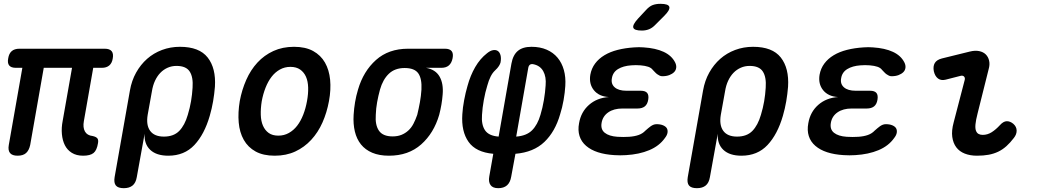

<svg xmlns="http://www.w3.org/2000/svg" viewBox="-20 -805 5440 1005"><path d="M415 10Q380 10 356 -5Q332 -20 319.5 -45Q307 -70 304 -103Q301 -136 308 -172L357 -450H209L138 -46Q132 -18 116.5 -4Q101 10 72 10Q44 10 32.5 -4Q21 -18 26 -46L97 -450H63Q38 -450 28 -462.5Q18 -475 23 -500Q27 -525 41.5 -537.5Q56 -550 82 -550H528Q554 -550 564.5 -537Q575 -524 570 -498Q566 -474 551.5 -462Q537 -450 513 -450H468L419 -171Q413 -138 424.5 -117Q436 -96 465 -93Q483 -89 489.5 -81Q496 -73 493 -56Q487 -18 469.5 -4Q452 10 415 10Z M628 180Q598 180 586.5 166Q575 152 580 122L660 -331Q669 -383 692.5 -425Q716 -467 750 -497Q784 -527 828 -543.5Q872 -560 922 -560Q1023 -560 1067 -504Q1111 -448 1105 -351Q1102 -313 1095.5 -275Q1089 -237 1078 -199Q1050 -102 997.5 -46Q945 10 861 10Q799 10 766.5 -20.5Q734 -51 737 -105L696 122Q691 152 674 166Q657 180 628 180ZM838 -90Q889 -90 918 -119.5Q947 -149 963 -204Q974 -240 980 -275.5Q986 -311 988 -346Q992 -401 973 -430.5Q954 -460 904 -460Q879 -460 857.5 -450.5Q836 -441 819.5 -424Q803 -407 791.5 -382.5Q780 -358 775 -326L753 -204Q744 -150 766 -120Q788 -90 838 -90Z M1418 10Q1358 10 1318 -12Q1278 -34 1256 -73Q1234 -112 1229.5 -164Q1225 -216 1235 -276Q1246 -335 1269 -387Q1292 -439 1327.5 -477.5Q1363 -516 1411 -538Q1459 -560 1519 -560Q1579 -560 1619 -538Q1659 -516 1681 -477.5Q1703 -439 1708 -387.5Q1713 -336 1702 -276Q1691 -216 1668 -164Q1645 -112 1609 -73Q1573 -34 1525.5 -12Q1478 10 1418 10ZM1437 -95Q1467 -95 1492 -109Q1517 -123 1535.5 -147Q1554 -171 1567 -204Q1580 -237 1587 -276Q1594 -314 1593 -347Q1592 -380 1581.5 -403.5Q1571 -427 1551 -441Q1531 -455 1500 -455Q1470 -455 1445 -441Q1420 -427 1401.5 -403Q1383 -379 1370 -346Q1357 -313 1350 -275Q1344 -237 1345 -204Q1346 -171 1356.5 -147Q1367 -123 1386.5 -109Q1406 -95 1437 -95Z M2290 -450H2210Q2260 -441 2281 -404Q2302 -367 2297 -310Q2295 -284 2290.5 -257.5Q2286 -231 2279 -204Q2251 -108 2184.5 -49Q2118 10 2016 10Q1965 10 1928.5 -5.5Q1892 -21 1869.5 -49Q1847 -77 1837.5 -116.5Q1828 -156 1831 -204Q1833 -237 1838.5 -270Q1844 -303 1854 -336Q1882 -432 1948 -491Q2014 -550 2116 -550H2309Q2334 -550 2344 -537.5Q2354 -525 2349 -500Q2344 -475 2329.5 -462.5Q2315 -450 2290 -450ZM2035 -91Q2061 -91 2081 -99Q2101 -107 2117 -121.5Q2133 -136 2144 -157Q2155 -178 2164 -204Q2172 -237 2178 -270Q2184 -303 2186 -336Q2189 -393 2169.5 -421Q2150 -449 2098 -449Q2047 -449 2015.5 -419Q1984 -389 1969 -336Q1960 -303 1954 -270Q1948 -237 1947 -204Q1943 -151 1963.5 -121Q1984 -91 2035 -91Z M2588 180Q2559 180 2547.5 163.5Q2536 147 2541 119L2562 0Q2471 -8 2432.5 -62.5Q2394 -117 2400 -207Q2402 -241 2409.5 -281Q2417 -321 2427 -355Q2442 -410 2467.5 -454Q2493 -498 2529 -526Q2546 -540 2561 -542.5Q2576 -545 2586 -538Q2596 -531 2600 -515.5Q2604 -500 2600 -478Q2598 -470 2591.5 -459.5Q2585 -449 2571 -436Q2558 -424 2548 -404Q2538 -384 2531 -358Q2520 -323 2512.5 -281.5Q2505 -240 2503 -204Q2499 -153 2518.5 -123.5Q2538 -94 2590 -90L2657 -472Q2665 -517 2690.5 -538.5Q2716 -560 2762 -560Q2807 -560 2841.5 -545Q2876 -530 2898.5 -503Q2921 -476 2931.5 -438.5Q2942 -401 2939 -355Q2937 -321 2930 -281Q2923 -241 2912 -207Q2886 -116 2829.5 -62Q2773 -8 2678 0L2656 119Q2651 150 2634 165Q2617 180 2588 180ZM2745 -449 2682 -90Q2736 -94 2765 -123Q2794 -152 2809 -204Q2820 -240 2827 -281.5Q2834 -323 2836 -358Q2840 -403 2823.5 -432.5Q2807 -462 2771 -469Q2760 -471 2753.5 -466Q2747 -461 2745 -449Z M3514 -478Q3521 -464 3519.5 -450.5Q3518 -437 3508.5 -427.5Q3499 -418 3483.5 -412Q3468 -406 3447 -406Q3439 -406 3433 -409Q3427 -412 3421 -416Q3415 -420 3409.5 -426Q3404 -432 3397 -439Q3389 -450 3373 -455.5Q3357 -461 3333 -463Q3320 -464 3308 -464Q3296 -464 3284 -463Q3242 -460 3215 -443.5Q3188 -427 3183 -396Q3177 -366 3197.5 -348Q3218 -330 3259 -330H3334Q3358 -330 3367.5 -318.5Q3377 -307 3373 -283Q3369 -259 3355 -248Q3341 -237 3317 -237H3238Q3193 -237 3164 -217Q3135 -197 3129 -162Q3123 -128 3145.5 -110Q3168 -92 3212 -89Q3227 -88 3242.5 -88Q3258 -88 3273 -89Q3302 -91 3323 -98.5Q3344 -106 3358 -121Q3366 -128 3373 -134Q3380 -140 3386.5 -144.5Q3393 -149 3400.5 -152Q3408 -155 3417 -155Q3437 -155 3451 -149Q3465 -143 3470.5 -133.5Q3476 -124 3474 -110.5Q3472 -97 3460 -82Q3431 -41 3378.5 -19Q3326 3 3257 7Q3242 8 3226.5 8Q3211 8 3196 7Q3147 4 3110 -8Q3073 -20 3048 -41.5Q3023 -63 3013.5 -93Q3004 -123 3011 -160Q3021 -219 3063 -256Q3105 -293 3167 -297Q3115 -300 3088.5 -333Q3062 -366 3070 -414Q3076 -447 3095 -472.5Q3114 -498 3144 -516Q3174 -534 3213.5 -544Q3253 -554 3300 -557Q3313 -558 3325 -558Q3337 -558 3349 -557Q3412 -553 3454 -533.5Q3496 -514 3514 -478ZM3411 -676Q3395 -659 3377.5 -652Q3360 -645 3340 -645Q3300 -645 3295 -660Q3290 -675 3320 -708L3361 -752Q3379 -772 3396.5 -778.5Q3414 -785 3437 -785Q3479 -785 3483.5 -769Q3488 -753 3457 -722Z M3628 180Q3598 180 3586.5 166Q3575 152 3580 122L3660 -331Q3669 -383 3692.5 -425Q3716 -467 3750 -497Q3784 -527 3828 -543.5Q3872 -560 3922 -560Q4023 -560 4067 -504Q4111 -448 4105 -351Q4102 -313 4095.5 -275Q4089 -237 4078 -199Q4050 -102 3997.5 -46Q3945 10 3861 10Q3799 10 3766.5 -20.5Q3734 -51 3737 -105L3696 122Q3691 152 3674 166Q3657 180 3628 180ZM3838 -90Q3889 -90 3918 -119.5Q3947 -149 3963 -204Q3974 -240 3980 -275.5Q3986 -311 3988 -346Q3992 -401 3973 -430.5Q3954 -460 3904 -460Q3879 -460 3857.5 -450.5Q3836 -441 3819.5 -424Q3803 -407 3791.5 -382.5Q3780 -358 3775 -326L3753 -204Q3744 -150 3766 -120Q3788 -90 3838 -90Z M4714 -478Q4721 -464 4719.5 -450.5Q4718 -437 4708.5 -427.5Q4699 -418 4683.5 -412Q4668 -406 4647 -406Q4639 -406 4633 -409Q4627 -412 4621 -416Q4615 -420 4609.5 -426Q4604 -432 4597 -439Q4589 -450 4573 -455.5Q4557 -461 4533 -463Q4520 -464 4508 -464Q4496 -464 4484 -463Q4442 -460 4415 -443.5Q4388 -427 4383 -396Q4377 -366 4397.5 -348Q4418 -330 4459 -330H4534Q4558 -330 4567.5 -318.5Q4577 -307 4573 -283Q4569 -259 4555 -248Q4541 -237 4517 -237H4438Q4393 -237 4364 -217Q4335 -197 4329 -162Q4323 -128 4345.5 -110Q4368 -92 4412 -89Q4427 -88 4442.5 -88Q4458 -88 4473 -89Q4502 -91 4523 -98.5Q4544 -106 4558 -121Q4566 -128 4573 -134Q4580 -140 4586.5 -144.5Q4593 -149 4600.5 -152Q4608 -155 4617 -155Q4637 -155 4651 -149Q4665 -143 4670.5 -133.5Q4676 -124 4674 -110.5Q4672 -97 4660 -82Q4631 -41 4578.5 -19Q4526 3 4457 7Q4442 8 4426.5 8Q4411 8 4396 7Q4347 4 4310 -8Q4273 -20 4248 -41.5Q4223 -63 4213.5 -93Q4204 -123 4211 -160Q4221 -219 4263 -256Q4305 -293 4367 -297Q4315 -300 4288.5 -333Q4262 -366 4270 -414Q4276 -447 4295 -472.5Q4314 -498 4344 -516Q4374 -534 4413.5 -544Q4453 -554 4500 -557Q4513 -558 4525 -558Q4537 -558 4549 -557Q4612 -553 4654 -533.5Q4696 -514 4714 -478Z M4930 -388Q4906 -382 4890 -394Q4874 -406 4868 -432Q4863 -458 4873 -475Q4883 -492 4910 -499L5056 -535Q5084 -542 5105.5 -537.5Q5127 -533 5140 -520Q5153 -507 5157.5 -487Q5162 -467 5155 -443L5097 -211Q5088 -176 5086 -154.5Q5084 -133 5088.5 -121Q5093 -109 5102 -104Q5111 -99 5124 -99Q5149 -99 5171 -113Q5193 -127 5214 -150Q5232 -170 5249.5 -170.5Q5267 -171 5284 -157Q5301 -142 5301.5 -122Q5302 -102 5287 -83Q5268 -58 5248 -40Q5228 -22 5205 -11Q5182 0 5155 5Q5128 10 5094 10Q5058 10 5030 -1Q5002 -12 4985.5 -34Q4969 -56 4964.5 -88.5Q4960 -121 4972 -165L5029 -384Q5033 -397 5026.5 -404Q5020 -411 5008 -408Z"/></svg>

Font: Maple Mono NL SemiBold
Style: Italic
Weight: 600
Italic angle: -10°
Monospace: yes
Designer: subframe7536
Version: Version 7.000